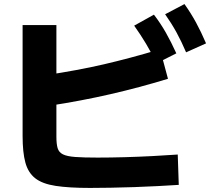

<svg xmlns="http://www.w3.org/2000/svg" viewBox="-20 -875 1040 943"><path d="M422 48Q319 48 253.5 38Q188 28 153 0.5Q118 -27 104.5 -77Q91 -127 91 -207V-752H257V-203Q257 -168 263 -147.5Q269 -127 289 -117Q309 -107 350 -104Q391 -101 459 -101Q523 -101 593 -103Q663 -105 730 -108.5Q797 -112 853 -116L858 33Q811 36 754.5 39Q698 42 638.5 44Q579 46 523 47Q467 48 422 48ZM200 -505Q284 -518 354.5 -531Q425 -544 489.5 -559Q554 -574 621.5 -592Q689 -610 766 -633L805 -488Q664 -445 522.5 -412.5Q381 -380 225 -356ZM749 -564Q723 -617 697 -660.5Q671 -704 639 -749L736 -803Q769 -760 795 -714Q821 -668 846 -613ZM894 -618Q871 -672 846.5 -716.5Q822 -761 791 -805L886 -855Q918 -810 943 -764Q968 -718 992 -662Z"/></svg>

Font: M PLUS 1 ExtraBold
Style: Regular
Weight: 800
Designer: Coji Morishita
Foundry: UNDERFOREST DESIGN
Version: Version 1.001